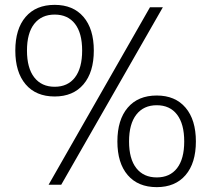

<svg xmlns="http://www.w3.org/2000/svg" viewBox="-20 -760 869 790"><path d="M597 -730H650L232 0H180ZM708.5 -288.5Q679 -327 625 -327Q571 -327 541 -288.5Q511 -250 511 -178Q511 -106 541 -68Q571 -30 625 -30Q679 -30 708.5 -68Q738 -106 738 -178Q738 -250 708.5 -288.5ZM288.5 -662Q259 -700 205 -700Q151 -700 121 -662Q91 -624 91 -552Q91 -480 121 -441.5Q151 -403 205 -403Q259 -403 288.5 -441.5Q318 -480 318 -552Q318 -624 288.5 -662ZM625 10Q548 10 505.5 -39.5Q463 -89 463 -178Q463 -267 505.5 -317Q548 -367 625 -367Q701 -367 743.5 -317Q786 -267 786 -178Q786 -89 743.5 -39.5Q701 10 625 10ZM205 -363Q128 -363 85.5 -413Q43 -463 43 -552Q43 -641 85.5 -690.5Q128 -740 205 -740Q281 -740 323.5 -690.5Q366 -641 366 -552Q366 -463 323.5 -413Q281 -363 205 -363Z"/></svg>

Font: Mplus 1p Light
Style: Regular
Weight: 300
Version: Version 1.061